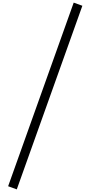

<svg xmlns="http://www.w3.org/2000/svg" viewBox="-20 -982 690 1464"><path d="M108 462 608 -938 542 -962 42 438Z"/></svg>

Font: Abbots Morton Experiment
Style: Regular
Weight: 400
Designer: Nathan Sharfi
Version: Version 1.000;PS 001.000;hotconv 1.0.70;makeotf.lib2.5.58329